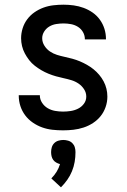

<svg xmlns="http://www.w3.org/2000/svg" viewBox="-20 -548 540 819"><path d="M249 8Q226 8 203.5 5.5Q181 3 160 -4.5Q139 -12 120 -25Q101 -38 87.5 -56Q74 -74 67 -95.5Q60 -117 60 -140V-142H150V-141Q150 -124 159.5 -109.5Q169 -95 183.5 -86.5Q198 -78 215 -75Q232 -72 249 -72Q265 -72 281.5 -74.5Q298 -77 313 -84.5Q328 -92 338 -105.5Q348 -119 348 -136Q348 -153 338.5 -167.5Q329 -182 315 -191.5Q301 -201 284.5 -206Q268 -211 251.5 -214.5Q235 -218 219 -222.5Q203 -227 187 -233.5Q171 -240 156.5 -248.5Q142 -257 128.5 -267.5Q115 -278 104.5 -291.5Q94 -305 86 -320Q78 -335 74 -351.5Q70 -368 70 -385Q70 -406 76.5 -427Q83 -448 96 -465.5Q109 -483 127 -495.5Q145 -508 165.5 -515.5Q186 -523 208 -525.5Q230 -528 251 -528Q273 -528 294.5 -525Q316 -522 336.5 -514.5Q357 -507 375 -494.5Q393 -482 406 -464Q419 -446 425.5 -425Q432 -404 432 -382V-380H342V-381Q342 -397 334 -411Q326 -425 312.5 -433.5Q299 -442 283 -445Q267 -448 251 -448Q236 -448 220 -445.5Q204 -443 190.5 -435Q177 -427 168.5 -413.5Q160 -400 160 -385Q160 -368 169.5 -353Q179 -338 193 -328.5Q207 -319 223 -314Q239 -309 255.5 -305.5Q272 -302 288.5 -297.5Q305 -293 320.5 -286.5Q336 -280 351 -271.5Q366 -263 379 -252.5Q392 -242 403 -229Q414 -216 422 -201Q430 -186 434 -169.5Q438 -153 438 -136Q438 -113 430.5 -91.5Q423 -70 409.5 -53Q396 -36 377 -23.5Q358 -11 336.5 -4Q315 3 293 5.5Q271 8 249 8ZM240 251 199 213Q212 200 221.5 184.5Q231 169 236 152Q228 150 220 145.5Q212 141 207 134Q202 127 200 118.5Q198 110 198 101Q198 90 201 80Q204 70 211.5 62.5Q219 55 229.5 52Q240 49 250 49Q260 49 270.5 52Q281 55 288.5 62.5Q296 70 299 80Q302 90 302 101Q302 122 298.5 142.5Q295 163 287 182.5Q279 202 267 219Q255 236 240 251Z"/></svg>

Font: Iosevka Curly Medium
Style: Regular
Weight: 500
Monospace: yes
Designer: Belleve Invis
Foundry: Belleve Invis
Version: Version 22.1.2; ttfautohint (v1.8.4)